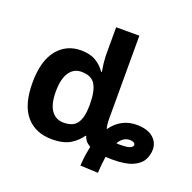

<svg xmlns="http://www.w3.org/2000/svg" viewBox="-147 -908 1162 1161"><g transform="rotate(20 433.5 -327.5)"><path d="M488.8 100.1Q491.2 61.5 495.1 32.2Q501.5 -6.3 505.9 -26.9Q487.8 -36.6 474.6 -51.8Q463.4 -67.4 460.9 -80.1H456.1Q434.1 -45.9 391.1 -18.1Q347.7 9.8 271 9.8Q165 9.8 105 -60.1Q44.9 -129.9 44.9 -272Q44.9 -411.6 103 -484.4Q161.1 -556.2 254.9 -556.2Q313.5 -556.2 352.1 -533.2Q390.1 -509.8 412.1 -476.1H417Q414.6 -491.7 409.2 -529.3Q405.8 -567.9 405.8 -585V-759.8H555.2V-225.1Q555.2 -187.5 563 -161.1Q594.7 -206.5 637.7 -228Q679.2 -249 727.1 -248Q794.9 -247.6 831.5 -216.8Q867.2 -186 867.2 -141.1Q867.2 -104 849.1 -71.3Q831.1 -39.1 785.6 -19.5Q740.7 0 659.2 0Q643.6 0 635.7 -0.5Q632.8 -0.5 629.2 -0.7Q625.5 -1 620.8 -1.5Q616.2 -2 613.8 -2Q609.4 26.4 607.4 47.9Q604.5 85 603 105ZM303.2 -108.9Q365.2 -108.9 390.1 -145.5Q415.5 -182.6 416 -254.9V-271Q416 -351.1 391.6 -393.1Q367.2 -435.1 300.8 -435.1Q252 -435.1 223.6 -392.6Q195.8 -350.1 195.8 -270Q195.8 -189.5 224.1 -149.4Q252.9 -108.9 303.2 -108.9ZM670.9 -100.1Q714.8 -100.1 733.4 -107.4Q752 -115.7 752 -127.9Q752 -138.2 742.2 -142.6Q732.9 -147.9 717.8 -147.9Q673.8 -147.9 647 -101.1Q654.8 -100.1 659.2 -100.1Z"/></g></svg>

Font: Droid Sans Thai
Style: Bold
Weight: 700
Designer: Steve Matteson
Foundry: Ascender Corporation
Version: Version 1.00